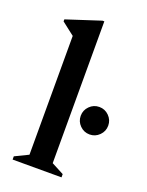

<svg xmlns="http://www.w3.org/2000/svg" viewBox="-142 -821 683 893"><g transform="rotate(20 199.5 -375.0)"><path d="M35 0V-16L101 -48V-636L38 -685V-695L207 -750H216V-48L277 -16V0ZM331 -232Q303 -232 283 -252Q263 -272 263 -300Q263 -328 283 -348Q303 -368 331 -368Q359 -368 379 -348Q399 -328 399 -300Q399 -272 379 -252Q359 -232 331 -232Z"/></g></svg>

Font: Spectral SemiBold
Style: Regular
Weight: 600
Designer: Jean-Baptiste Levee
Foundry: Production Type
Version: Version 2.001